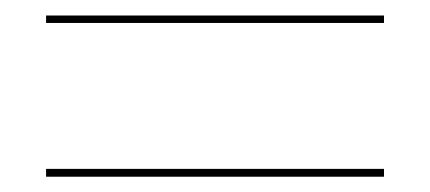

<svg xmlns="http://www.w3.org/2000/svg" viewBox="-20 -485 560 250"><path d="M40 -254.9V-265.1H480V-254.9ZM40 -455.1V-464.8H480V-455.1Z"/></svg>

Font: ZnikomitNo24
Style: Thin
Weight: 300
Designer: gluk
Foundry: gluk
Version: Version 0.55